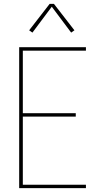

<svg xmlns="http://www.w3.org/2000/svg" viewBox="-20 -981 540 1001"><path d="M80 0V-735H428V-717H99V-391H375V-373H99V-18H428V0ZM149 -811 132 -823 239 -961H261L368 -823L351 -811L250 -946Z"/></svg>

Font: Zed Mono Thin
Style: Regular
Weight: 100
Monospace: yes
Designer: Belleve Invis
Foundry: Belleve Invis
Version: Version 1.0.0; ttfautohint (v1.8.4)